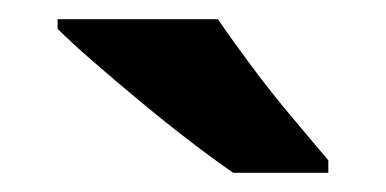

<svg xmlns="http://www.w3.org/2000/svg" viewBox="-20 -786 402 200"><path d="M207 -766Q222 -744 242.5 -716.5Q263 -689 284.5 -663.5Q306 -638 322 -619V-606H223Q204 -619 178.5 -638.5Q153 -658 126.5 -680Q100 -702 77 -722Q54 -742 40 -756V-766Z"/></svg>

Font: Noto Sans Tamil
Style: Regular
Weight: 400
Designer: Jelle Bosma - Monotype Design Team
Foundry: Monotype Imaging Inc.
Version: Version 2.003